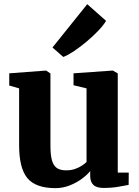

<svg xmlns="http://www.w3.org/2000/svg" viewBox="-20 -914 684 944"><path d="M489 10Q454.5 10 439 -5Q423.5 -20 423.5 -48.5V-73Q407.5 -53 380.5 -33.5Q353.5 -14 320.5 -1.5Q287.5 11 253 11Q156 11 115 -37.8Q74 -86.5 74 -200V-479.5L25.5 -493.5V-553.5L205 -567H206.5L228 -553V-198Q228 -153 235.2 -126.5Q242.5 -100 259.2 -88.2Q276 -76.5 305.5 -76.5Q330 -76.5 349.5 -83.5Q369 -90.5 383 -99.8Q397 -109 405.5 -117.5V-479.5L341.5 -495V-553.5L532 -567H535L559 -553V-65.5H613L612.5 -5Q594.5 -1.5 562.5 4.2Q530.5 10 489 10ZM290.5 -634.5 238 -680.5 409 -893.5 501.5 -811.5Q489 -790 463.2 -763Q437.5 -736 406.2 -709.8Q375 -683.5 344.8 -663.2Q314.5 -643 292.5 -634.5Z"/></svg>

Font: Merriweather 20pt ExtraBold
Style: Regular
Weight: 800
Version: Version 2.100